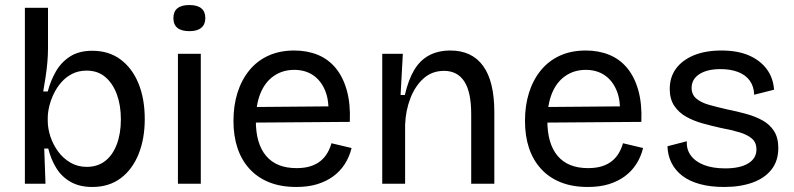

<svg xmlns="http://www.w3.org/2000/svg" viewBox="-20 -731 3160 764"><path d="M347 13Q297 13 261.5 -7Q226 -27 204.5 -61.5Q183 -96 172 -140H156L161 0H79V-255V-700H171V-538Q171 -512 168.5 -483.5Q166 -455 161.5 -425Q157 -395 152 -367H170Q181 -409 202 -446Q223 -483 258.5 -506Q294 -529 347 -529Q413 -529 459.5 -494.5Q506 -460 531 -399Q556 -338 556 -257Q556 -179 531.5 -118Q507 -57 460.5 -22Q414 13 347 13ZM325 -67Q368 -67 398 -90Q428 -113 444.5 -156Q461 -199 461 -256Q461 -312 445 -355.5Q429 -399 399 -424.5Q369 -450 325 -450Q293 -450 268 -437.5Q243 -425 224.5 -404Q206 -383 194 -358Q182 -333 176 -308Q170 -283 170 -262V-250Q170 -220 180.5 -188Q191 -156 211 -128.5Q231 -101 260 -84Q289 -67 325 -67Z M688 0V-517H779V0ZM734 -607Q702 -607 686 -620Q670 -633 670 -659Q670 -685 686 -698Q702 -711 733 -711Q765 -711 781 -698Q797 -685 797 -659Q797 -634 781 -620.5Q765 -607 734 -607Z M1159 13Q1098 13 1051.5 -5.5Q1005 -24 973 -59Q941 -94 925 -142Q909 -190 909 -250Q909 -311 925 -362Q941 -413 972 -451Q1003 -489 1048 -509.5Q1093 -530 1151 -530Q1202 -530 1244 -513Q1286 -496 1315.5 -460.5Q1345 -425 1360 -371.5Q1375 -318 1372 -246L966 -243V-305L1317 -308L1286 -266Q1291 -329 1274 -370Q1257 -411 1225.5 -432Q1194 -453 1151 -453Q1105 -453 1070 -429Q1035 -405 1016.5 -360Q998 -315 998 -251Q998 -159 1039 -110.5Q1080 -62 1160 -62Q1192 -62 1215.5 -69.5Q1239 -77 1255.5 -90.5Q1272 -104 1282.5 -122Q1293 -140 1299 -161L1379 -142Q1370 -106 1351.5 -77.5Q1333 -49 1305.5 -29Q1278 -9 1242 2Q1206 13 1159 13Z M1501 0V-321V-517H1583L1574 -353H1591Q1605 -414 1628.5 -453Q1652 -492 1688 -511Q1724 -530 1772 -530Q1858 -530 1902.5 -468.5Q1947 -407 1947 -285V0H1855V-277Q1855 -365 1827.5 -407Q1800 -449 1747 -449Q1699 -449 1665.5 -419Q1632 -389 1613 -340Q1594 -291 1592 -234V0Z M2319 13Q2258 13 2211.5 -5.5Q2165 -24 2133 -59Q2101 -94 2085 -142Q2069 -190 2069 -250Q2069 -311 2085 -362Q2101 -413 2132 -451Q2163 -489 2208 -509.5Q2253 -530 2311 -530Q2362 -530 2404 -513Q2446 -496 2475.5 -460.5Q2505 -425 2520 -371.5Q2535 -318 2532 -246L2126 -243V-305L2477 -308L2446 -266Q2451 -329 2434 -370Q2417 -411 2385.5 -432Q2354 -453 2311 -453Q2265 -453 2230 -429Q2195 -405 2176.5 -360Q2158 -315 2158 -251Q2158 -159 2199 -110.5Q2240 -62 2320 -62Q2352 -62 2375.5 -69.5Q2399 -77 2415.5 -90.5Q2432 -104 2442.5 -122Q2453 -140 2459 -161L2539 -142Q2530 -106 2511.5 -77.5Q2493 -49 2465.5 -29Q2438 -9 2402 2Q2366 13 2319 13Z M2861 13Q2807 13 2765 1.5Q2723 -10 2695 -31.5Q2667 -53 2652 -83Q2637 -113 2636 -149L2713 -169Q2711 -136 2729.5 -111.5Q2748 -87 2782.5 -74Q2817 -61 2866 -61Q2925 -61 2957.5 -81Q2990 -101 2990 -136Q2990 -164 2972 -179.5Q2954 -195 2922.5 -204.5Q2891 -214 2848 -222Q2812 -230 2776 -240Q2740 -250 2710.5 -266.5Q2681 -283 2663 -310Q2645 -337 2645 -377Q2645 -424 2670 -458Q2695 -492 2741 -511Q2787 -530 2851 -530Q2915 -530 2960 -510.5Q3005 -491 3031 -456Q3057 -421 3060 -374L2981 -354Q2980 -387 2963.5 -410Q2947 -433 2917 -444.5Q2887 -456 2847 -456Q2794 -456 2763 -436Q2732 -416 2732 -381Q2732 -355 2750.5 -339Q2769 -323 2801 -314Q2833 -305 2872 -296Q2912 -288 2948.5 -278Q2985 -268 3014 -252Q3043 -236 3060 -209.5Q3077 -183 3077 -142Q3077 -91 3050 -56.5Q3023 -22 2974.5 -4.5Q2926 13 2861 13Z"/></svg>

Font: Bricolage Grotesque
Style: Regular
Weight: 400
Designer: Mathieu Triay
Foundry: Atelier Triay
Version: Version 1.001;gftools[0.9.33.dev8+g029e19f]